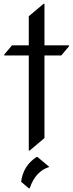

<svg xmlns="http://www.w3.org/2000/svg" viewBox="-20 -777 388 1016"><path d="M173.3 53.7Q173.3 53.7 178.2 53.7L241.2 106.4Q167.5 128.9 137.2 219.2H132.3L91.8 185.1Q102.5 100.1 173.3 53.7ZM132.3 19.5V-483.4H2.4V-488.3L43.5 -537.1H132.3V-690.9L210.4 -756.8H215.3V-537.1H345.2V-532.2L304.2 -483.4H215.3V-46.4L137.2 19.5Z"/></svg>

Font: Gothica
Style: Book
Weight: 400
Designer: Wojciech Kalinowski "wmk69" (wmk69@o2.pl)
Foundry: Wojciech Kalinowski "wmk69" (wmk69@o2.pl)
Version: Version 2.1.0; 2021-05-14